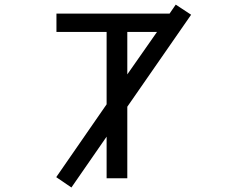

<svg xmlns="http://www.w3.org/2000/svg" viewBox="-20 -791 1040 852"><path d="M544.9 -460.9 676.8 -649.4H544.9ZM732.4 -730.5 759.8 -770.5 828.1 -725.6 544.9 -317.4V0H453.1V-184.6L296.9 41L229.5 -4.9L453.1 -328.1V-649.4H230.5V-730.5Z"/></svg>

Font: Gen Shin Gothic Monospace Regular
Style: Regular
Weight: 400
Designer: [Source Han Sans]
Ryoko NISHIZUKA  (kana & ideographs); Paul D. Hunt (Latin, Greek & Cyrillic); Wenlong ZHANG  (bopomofo
Version: Version 1.002.20150607